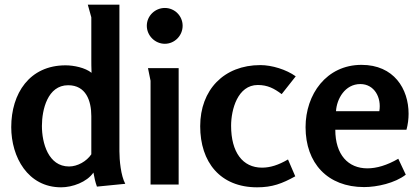

<svg xmlns="http://www.w3.org/2000/svg" viewBox="-20 -788 1793 820"><path d="M260 -509C106 -509 28 -389 28 -245C28 -117 99 12 241 12C289 12 351 -10 379 -51C383 -29 387 -10 394 9L515 -3C496 -38 490 -104 490 -142V-768H355L370 -714V-538C370 -515 370 -504 371 -477C344 -499 295 -509 260 -509ZM271 -424C347 -424 370 -358 370 -292V-129C350 -99 311 -77 275 -77C186 -77 159 -178 159 -250C159 -319 183 -424 271 -424Z M760 -678C760 -720 726 -754 684 -754C642 -754 607 -720 607 -678C607 -636 642 -601 684 -601C726 -601 760 -636 760 -678ZM743 -497H612L623 -443V0H743Z M1092 -510C936 -510 835 -404 835 -249C835 -96 920 12 1078 12C1143 12 1185 -4 1241 -35L1210 -107C1169 -83 1134 -72 1099 -72C1016 -72 967 -138 967 -251C967 -320 995 -425 1081 -425C1123 -425 1151 -410 1183 -386L1243 -462C1203 -491 1141 -510 1092 -510Z M1524 -511C1374 -511 1285 -385 1285 -245C1285 -91 1379 11 1535 11C1590 11 1667 -6 1713 -42L1681 -110C1633 -82 1588 -69 1549 -69C1467 -69 1412 -127 1412 -234H1716C1722 -256 1725 -280 1725 -302C1725 -409 1662 -511 1524 -511ZM1519 -429C1579 -429 1610 -371 1600 -313H1415C1418 -365 1453 -429 1519 -429Z"/></svg>

Font: Rosario
Style: Bold
Weight: 700
Designer: Hector Gatti
Foundry: Omnibus Type
Version: Version 1.100